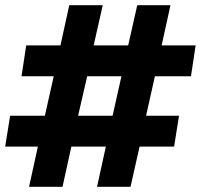

<svg xmlns="http://www.w3.org/2000/svg" viewBox="-20 -720 774 740"><path d="M92 0 126 -155H0L19 -274H153L187 -426H63L81 -545H213L247 -700H376L341 -545H474L509 -700H637L603 -545H734L716 -426H577L543 -274H670L651 -155H518L483 0H354L388 -155H255L221 0ZM281 -274H414L448 -426H316Z"/></svg>

Font: MuseoModerno Thin ExtraBold
Style: Italic
Weight: 800
Italic angle: -9°
Version: Version 1.003